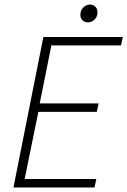

<svg xmlns="http://www.w3.org/2000/svg" viewBox="-20 -821 558 841"><path d="M39 0 170 -659H518L510 -622H205L154 -368H412L404 -331H148L88 -37H402L394 0ZM365 -723Q351 -723 341.5 -732Q332 -741 332 -756Q332 -776 345 -788.5Q358 -801 374 -801Q388 -801 397.5 -792Q407 -783 407 -766Q407 -748 394.5 -735.5Q382 -723 365 -723Z"/></svg>

Font: Source Sans 3 ExtraLight Light
Style: Italic
Weight: 300
Italic angle: -11°
Version: Version 3.052;hotconv 1.1.0;makeotfexe 2.6.0